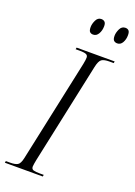

<svg xmlns="http://www.w3.org/2000/svg" viewBox="-192 -969 725 1033"><g transform="rotate(20 171.0 -452.0)"><path d="M-23 0 -21 -10H4Q32 -10 46 -18Q60 -26 67 -59L192 -644Q195 -659 196 -667.5Q197 -676 197 -682Q197 -695 185.5 -699.5Q174 -704 151 -704H126L128 -714H346L344 -704H319Q290 -704 276 -695Q262 -686 254 -648L131 -71Q129 -60 127 -49Q125 -38 125 -32Q125 -17 137.5 -13.5Q150 -10 173 -10H196L194 0ZM325 -810Q313 -810 305.5 -817Q298 -824 298 -844Q298 -862 308 -883Q318 -904 339 -904Q351 -904 358 -897Q365 -890 365 -871Q365 -847 354.5 -828.5Q344 -810 325 -810ZM187 -810Q175 -810 168 -817Q161 -824 161 -844Q161 -862 171 -883Q181 -904 201 -904Q213 -904 220.5 -897Q228 -890 228 -873Q228 -848 217 -829Q206 -810 187 -810Z"/></g></svg>

Font: Noto Serif Display ExtraCondensed Light
Style: Italic
Weight: 300
Width: 2
Italic angle: -12°
Designer: Monotype Design Team
Foundry: Monotype Imaging Inc.
Version: Version 2.009